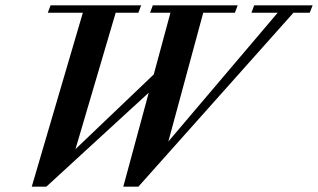

<svg xmlns="http://www.w3.org/2000/svg" viewBox="-20 -683 1183 714"><path d="M98.1 11.2 288.1 -635.7H157.7L168 -663.1H504.9L494.6 -635.7H410.2L260.7 -128.4L551.8 -406.2L613.8 -635.7H538.1L548.3 -663.1H863.8L853.5 -635.7H735.8L606 -156.7L1012.7 -635.7H915L925.3 -663.1H1142.6L1131.8 -635.7H1071.3L494.6 11.2H438.5L533.2 -338.4L152.3 11.2Z"/></svg>

Font: Elstob SemiBold
Style: Italic
Weight: 600
Italic angle: -20°
Designer: Peter S. Baker
Version: Version 1.015